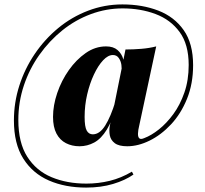

<svg xmlns="http://www.w3.org/2000/svg" viewBox="-20 -688 926 869"><path d="M534 -668Q624 -668 696.5 -640Q769 -612 811.5 -551.5Q854 -491 854 -393Q854 -309 826.5 -241Q799 -173 754 -125Q709 -77 657 -51.5Q605 -26 556 -26Q518 -26 499.5 -40Q481 -54 477 -75.5Q473 -97 477.5 -121Q482 -145 488 -167L548 -464Q583 -464 619.5 -467Q656 -470 687 -478L610 -119Q605 -99 604.5 -83.5Q604 -68 610.5 -62Q617 -56 633 -63Q665 -75 699.5 -102.5Q734 -130 764.5 -171.5Q795 -213 814.5 -269Q834 -325 834 -394Q834 -487 793 -543Q752 -599 684 -624.5Q616 -650 535 -650Q461 -650 391 -624Q321 -598 262 -550.5Q203 -503 158 -439.5Q113 -376 88 -301Q63 -226 63 -145Q63 -42 103.5 21.5Q144 85 213.5 114Q283 143 371 143Q425 143 476.5 130.5Q528 118 577 89L584 102Q547 128 492 144.5Q437 161 370 161Q275 161 201.5 129Q128 97 85.5 30Q43 -37 43 -143Q43 -224 67.5 -300.5Q92 -377 137 -443.5Q182 -510 243 -560.5Q304 -611 378.5 -639.5Q453 -668 534 -668ZM460 -478Q493 -478 512 -461.5Q531 -445 538 -420Q545 -395 540 -369L529 -361Q532 -376 529.5 -394Q527 -412 517.5 -425.5Q508 -439 491 -439Q469 -439 446.5 -415Q424 -391 405 -350.5Q386 -310 374.5 -260.5Q363 -211 363 -159Q363 -114 372.5 -97Q382 -80 400 -80Q431 -80 456 -119.5Q481 -159 503 -231L508 -215Q489 -143 463.5 -101.5Q438 -60 406.5 -43Q375 -26 340 -26Q306 -26 278.5 -40Q251 -54 235.5 -83.5Q220 -113 220 -159Q220 -211 239 -267Q258 -323 291.5 -370.5Q325 -418 368 -448Q411 -478 460 -478Z"/></svg>

Font: Playfair Display ExtraBold
Style: Regular
Weight: 800
Designer: Claus Eggers Sørensen
Foundry: Claus Eggers Sørensen
Version: Version 1.203